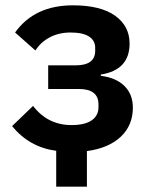

<svg xmlns="http://www.w3.org/2000/svg" viewBox="-20 -554 561 714"><path d="M189 140.1V6.8Q89.4 -6.3 24.9 -85L103 -160.2Q157.2 -88.9 246.1 -88.9Q295.4 -88.9 320.8 -106.4Q346.2 -124 346.2 -154.8V-166Q346.2 -223.1 272.9 -223.1H159.2V-311H261.2Q334 -311 334 -365.2V-376Q334 -403.3 311 -418.2Q288.1 -433.1 242.2 -433.1Q199.2 -433.1 165.3 -415.3Q131.3 -397.5 111.8 -366.2L36.1 -433.1Q108.4 -534.2 251 -534.2Q354 -534.2 408 -495.6Q461.9 -457 461.9 -392.1Q461.9 -293.5 355 -276.9V-272Q411.6 -265.1 442.9 -234.1Q474.1 -203.1 474.1 -153.8Q474.1 -87.9 429 -45.4Q383.8 -2.9 303.2 7.8V140.1Z"/></svg>

Font: Anuphan SemiBold
Style: Bold
Weight: 600
Designer: Mike Abbink, Paul van der Laan, Pieter van Rosmalen, Mint Tantisuwanna
Foundry: Bold Monday; Cadson Demak
Version: Version 3.002;hotconv 1.0.109;makeotfexe 2.5.65596